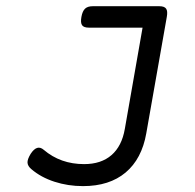

<svg xmlns="http://www.w3.org/2000/svg" viewBox="-20 -600 640 630"><path d="M284.2 -579.6Q267.6 -579.6 259 -571.5Q250.5 -563.5 247.1 -544.4Q243.7 -525.4 249.3 -517.3Q254.9 -509.3 271.5 -509.3H447.8L389.6 -177.2Q379.9 -120.6 345.9 -91.1Q312 -61.5 255.9 -61.5Q178.7 -61.5 123.5 -108.4Q101.6 -127.4 80.6 -95.2Q69.3 -76.7 70.3 -65.7Q71.3 -54.7 83 -44.9Q114.3 -18.1 158.7 -3.7Q203.1 10.7 252.4 10.7Q338.9 10.7 392.1 -33.9Q445.3 -78.6 460 -162.6L527.3 -544.4Q530.8 -563.5 525.1 -571.5Q519.5 -579.6 502.9 -579.6Z"/></svg>

Font: Courier Prime Code
Style: Italic
Weight: 400
Italic angle: -10°
Designer: Alan Dague-Greene
Foundry: Quote-Unquote Apps
Version: Version 3.18